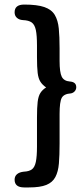

<svg xmlns="http://www.w3.org/2000/svg" viewBox="-20 -668 365 841"><path d="M182 -285Q166 -296 157 -310Q148 -324 145 -348.5Q142 -373 142 -418V-469Q142 -513 137 -536.5Q132 -560 119 -569.5Q106 -579 80 -580Q64 -581 54 -590Q44 -599 44 -614Q44 -648 86 -648Q143 -648 174.5 -637Q206 -626 220 -602.5Q234 -579 237.5 -543Q241 -507 241 -456V-401Q241 -351 250.5 -332Q260 -313 286 -311Q314 -309 314 -286Q314 -276 307.5 -268.5Q301 -261 291 -259Q260 -257 250.5 -239.5Q241 -222 241 -169V-39Q241 12 238 48Q235 84 222.5 107.5Q210 131 183 142Q156 153 107 153H86Q44 153 44 119Q44 104 54.5 95Q65 86 84 84Q107 83 119.5 74Q132 65 137 41Q142 17 142 -26V-153Q142 -197 145 -222Q148 -247 157 -261Q166 -275 182 -285Z"/></svg>

Font: Beiruti SemiBold
Style: Regular
Weight: 600
Designer: Arlette Boutros
Foundry: Boutros
Version: Version 1.41